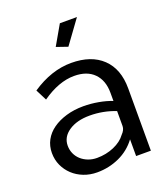

<svg xmlns="http://www.w3.org/2000/svg" viewBox="-136 -825 806 929"><g transform="rotate(-20 267.0 -360.0)"><path d="M281 -609 223 -629 281 -730H369ZM205 10Q168 10 136 -2.5Q104 -15 80.5 -37Q57 -59 43.5 -88.5Q30 -118 30 -153Q30 -189 46 -218.5Q62 -248 91.5 -269Q121 -290 161.5 -302Q202 -314 250 -314Q288 -314 327 -307Q366 -300 396 -288V-330Q396 -394 360 -430.5Q324 -467 258 -467Q179 -467 92 -406L63 -463Q164 -531 266 -531Q369 -531 426.5 -476Q484 -421 484 -321V0H408V-86Q373 -39 319.5 -14.5Q266 10 205 10ZM228 -56Q275 -56 315.5 -73.5Q356 -91 377 -120Q396 -139 396 -159V-236Q332 -261 263 -261Q197 -261 155.5 -233Q114 -205 114 -160Q114 -138 122.5 -119Q131 -100 146.5 -86Q162 -72 183 -64Q204 -56 228 -56Z"/></g></svg>

Font: IngvarSans
Style: Regular
Weight: 500
Version: Version 3.000